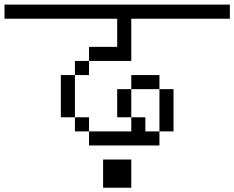

<svg xmlns="http://www.w3.org/2000/svg" viewBox="-20 -708 1040 852"><path d="M1000 -625V-687.5H0V-625H500Q500 -625 500 -500H375V-437.5H312.5V-375H250V-187.5H312.5V-125H375V-62.5H687.5V-125H625V-187.5H562.5V-125H375V-187.5H312.5V-375H375V-437.5H562.5V-625ZM437.5 0Q437.5 0 437.5 125H562.5Q562.5 125 562.5 0ZM687.5 -125H750V-312.5H687.5ZM562.5 -187.5Q562.5 -187.5 562.5 -312.5H500Q500 -312.5 500 -187.5ZM562.5 -312.5H687.5V-375H562.5Z"/></svg>

Font: BFUnifontExMono
Style: Regular
Weight: 500
Version: Version 15.0.06